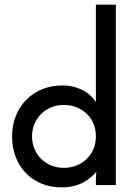

<svg xmlns="http://www.w3.org/2000/svg" viewBox="-20 -797 579 827"><path d="M128.5 -263.5Q118 -239 118 -210Q118 -181 128.5 -156Q139 -131 157 -113Q175 -95 200 -84.5Q225 -74 255 -74Q285 -74 310.5 -84.5Q336 -95 354.5 -113.5Q373 -132 383 -156.5Q393 -181 393 -210Q393 -239 383 -263.5Q373 -288 354.5 -306Q336 -324 310.5 -334.5Q285 -345 255 -345Q225 -345 200 -334.5Q175 -324 157 -306Q139 -288 128.5 -263.5ZM32 -209Q32 -258 48.5 -298.5Q65 -339 94 -368Q123 -397 162.5 -413Q202 -429 248 -429Q279 -429 303.5 -421.5Q328 -414 345.5 -403.5Q363 -393 375 -380Q387 -367 393 -357V-777H479V0H393V-31Q393 -37 394 -44.5Q395 -52 395 -57Q385 -45 371.5 -33.5Q358 -22 340 -12Q322 -2 298.5 4Q275 10 245 10Q195 10 155.5 -7.5Q116 -25 88.5 -54.5Q61 -84 46.5 -124Q32 -164 32 -209Z"/></svg>

Font: JosefinSans
Style: SemiBold
Weight: 600
Designer: Santiago Orozco
Foundry: Typemade
Version: Version 1.0 ; ttfautohint (v1.3)